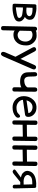

<svg xmlns="http://www.w3.org/2000/svg" viewBox="1702 -2280 860 4305"><g transform="rotate(90 2132.5 -128.0)"><path d="M155.3 -427.2 211.9 -426.3Q301.8 -420.9 327.1 -392.6Q362.3 -353.5 323.2 -314.5Q286.1 -277.3 150.4 -291.5ZM115.2 -514.2Q78.6 -514.2 77.1 -476.6L64 -24.4Q62.5 19 99.1 20Q104 20 107.9 19.5Q205.1 28.8 314.9 2Q434.6 -27.8 454.1 -79.1Q488.3 -169.9 393.1 -238.3Q380.9 -247.1 359.4 -253.9Q370.6 -260.7 379.9 -268.6Q438.5 -319.3 419.9 -402.3Q401.9 -483.9 230 -508.8Q165.5 -518.6 131.8 -512.2Q124.5 -514.2 115.2 -514.2ZM188 -211.4Q195.3 -210.4 203.6 -209.5Q325.2 -196.8 342.3 -185.1Q408.7 -139.6 368.2 -98.6Q353.5 -85 277.3 -70.8Q192.9 -55.7 144.5 -52.7L148.4 -210.9Q158.7 -210 170.9 -210.4Q179.7 -210.9 188 -211.4Z M614.3 278.8Q658.7 278.8 659.7 232.9L665.5 -27.3Q666.5 -26.9 667 -26.4Q699.7 6.3 783.2 0Q877.9 -6.8 942.4 -86.9Q1000 -158.7 999.5 -290Q999.5 -380.9 936 -448.7Q872.1 -518.1 785.2 -518.6Q695.3 -519.5 670.9 -500.5Q658.7 -528.3 633.3 -528.8Q581.1 -529.8 580.1 -476.6L564.5 230Q563.5 278.8 614.3 278.8ZM674.3 -394.5Q714.8 -433.6 781.2 -424.8Q843.8 -416.5 876 -376.5Q913.6 -329.6 912.6 -266.6Q911.6 -199.2 879.9 -152.8Q842.8 -97.7 770.5 -92.8Q715.8 -88.9 668.5 -141.6Z M1507.3 -502.4Q1460.4 -522 1435.5 -464.4L1301.8 -156.2L1138.2 -467.3Q1107.4 -525.4 1062 -501Q1019 -478 1050.3 -420.4L1253.4 -44.4L1156.2 180.2Q1122.6 257.8 1173.8 278.8Q1216.8 296.4 1250.5 218.3L1529.3 -424.8Q1554.2 -482.4 1507.3 -502.4Z M1986.8 24.9Q2031.7 24.9 2032.7 -20.5L2037.1 -479Q2038.1 -531.7 1994.6 -532.7Q1941.9 -533.2 1940.9 -480Q1939.9 -397 1939.5 -314Q1905.8 -247.6 1797.4 -241.2Q1701.7 -235.8 1697.8 -353.5L1693.8 -476.1Q1691.9 -534.7 1645 -530.3Q1596.2 -525.9 1598.1 -467.3L1602.1 -319.3Q1606 -145.5 1819.8 -148.4Q1891.6 -149.4 1938.5 -175.8Q1937.5 -99.6 1937 -23.4Q1936 24.9 1986.8 24.9Z M2219.2 -211.4 2547.4 -258.8Q2599.6 -266.1 2601.6 -326.2Q2604 -400.9 2543.9 -459.5Q2480.5 -522 2367.7 -515.1Q2259.3 -508.3 2190.9 -410.2Q2136.2 -331.5 2136.2 -231Q2136.2 -108.9 2223.1 -37.6Q2293 20 2386.2 21Q2513.2 22 2591.3 -47.4Q2635.7 -86.9 2612.8 -132.3Q2603 -151.9 2579.6 -147Q2558.6 -142.6 2525.9 -106Q2491.7 -67.9 2392.1 -66.9Q2323.7 -66.4 2269 -114.7Q2221.7 -156.2 2219.2 -211.4ZM2230 -292Q2243.7 -340.3 2265.1 -367.2Q2314 -427.2 2381.3 -427.2Q2429.7 -427.7 2472.7 -400.4Q2509.8 -376.5 2517.1 -334Z M2731.4 -537.6Q2684.1 -538.6 2683.6 -491.7L2679.7 -22Q2679.2 24.4 2720.7 25.9Q2773.9 27.8 2774.4 -18.1Q2775.9 -111.3 2777.3 -204.1L3043 -209.5L3041.5 -22Q3041 24.4 3082.5 25.9Q3135.7 27.8 3136.2 -18.1L3143.1 -489.7Q3143.6 -536.6 3093.3 -537.6Q3045.9 -538.6 3045.4 -491.7L3043.9 -302.7Q2911.1 -300.8 2778.3 -298.8L2781.2 -489.7Q2781.7 -536.6 2731.4 -537.6Z M3291 -537.6Q3243.7 -538.6 3243.2 -491.7L3239.3 -22Q3238.8 24.4 3280.3 25.9Q3333.5 27.8 3334 -18.1Q3335.4 -111.3 3336.9 -204.1L3602.5 -209.5L3601.1 -22Q3600.6 24.4 3642.1 25.9Q3695.3 27.8 3695.8 -18.1L3702.6 -489.7Q3703.1 -536.6 3652.8 -537.6Q3605.5 -538.6 3605 -491.7L3603.5 -302.7Q3470.7 -300.8 3337.9 -298.8L3340.8 -489.7Q3341.3 -536.6 3291 -537.6Z M3813.5 16.1Q3838.9 29.3 3890.6 -13.2L4061.5 -152.3Q4078.6 -152.3 4097.7 -151.4Q4110.4 -150.9 4120.6 -151.9L4123 -23.9Q4123.5 18.1 4168.9 17.6Q4206.5 16.6 4205.6 -24.4L4194.3 -473.6Q4193.4 -509.3 4155.3 -509.8Q4145.5 -509.8 4138.2 -507.8Q4103.5 -513.7 4036.1 -504.4Q3873.5 -483.4 3826.2 -376Q3784.7 -280.3 3861.3 -209Q3895 -178.7 3959 -165.5L3807.6 -55.7Q3752 -15.6 3813.5 16.1ZM4113.8 -421.9 4119.1 -228.5Q3946.3 -212.9 3908.2 -293Q3890.6 -330.1 3932.6 -377.9Q3967.8 -417.5 4048.8 -419.9Q4113.3 -421.4 4113.8 -421.9Z"/></g></svg>

Font: Comic Relief
Style: Regular
Weight: 400
Designer: Jeff Davis
Foundry: Loudifier
Version: Version 1.200; ttfautohint (v1.8.4.7-5d5b)